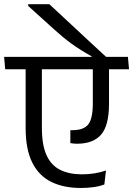

<svg xmlns="http://www.w3.org/2000/svg" viewBox="-40 -908 645 930"><path d="M-14.8 -572.4H585L579.6 -632.6H-20.1ZM162.9 -288.7V-592.5H84.2V-287.3Q84.2 -185.5 115.8 -121.5Q147.4 -57.5 207.3 -27.5Q267.2 2.5 351.6 2.5Q383.7 2.5 412.7 -1.5Q441.8 -5.4 465.5 -14.5L473.3 -82.2Q447.5 -73.1 417.7 -68.3Q388 -63.6 357.8 -63.6Q294.8 -63.6 251.2 -85.4Q207.5 -107.2 185.2 -156.7Q162.9 -206.1 162.9 -288.7ZM488 -404.7V-591.3L409.6 -590.8V-407.1Q409.6 -333.8 387.6 -305.6Q365.7 -277.4 310.2 -277.4Q308.8 -277.4 305.5 -277.4Q302.1 -277.4 300.7 -277.4V-214.9Q307.7 -213.4 316.3 -212.6Q324.8 -211.8 333 -211.8Q411.7 -211.8 449.8 -256.1Q488 -300.5 488 -404.7ZM96.7 -887.6V-879.1L218.5 -768.9Q242.8 -746.9 264.2 -729.2Q285.6 -711.5 307.4 -695.7Q329.1 -680 352.6 -665.3Q376 -650.6 404 -635V-619.4H477.5V-629.2Q461.2 -644.2 433.4 -669.8Q405.6 -695.4 372.5 -726.3Q339.4 -757.1 305.9 -788.3Q272.4 -819.5 244.3 -845.6Q216.1 -871.7 199 -887.6Z"/></svg>

Font: Anek Devanagari Medium
Style: Regular
Weight: 500
Designer: Kailash Malviya (Devanagari) & Yesha Goshar (Latin)
Foundry: Ek Type
Version: Version 1.003